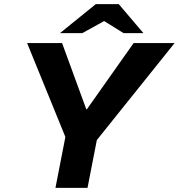

<svg xmlns="http://www.w3.org/2000/svg" viewBox="-20 -908 864 928"><path d="M248 0 296 -246 111 -700H280L397 -380H400L626 -700H824L448 -231L403 0ZM270 -748 443 -888H554L512 -822L378 -748ZM577 -748 458 -822 443 -888H554L673 -748Z"/></svg>

Font: REM SemiBold
Style: Italic
Weight: 600
Italic angle: -11°
Designer: Octavio Pardo
Foundry: Ashler Design
Version: Version 1.005;gftools[0.9.28]